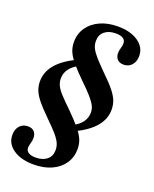

<svg xmlns="http://www.w3.org/2000/svg" viewBox="-146 -663 750 938"><g transform="rotate(20 229.0 -194.5)"><path d="M279 -29 260.5 -54.8Q291.1 -71 306.5 -92.7Q321.8 -114.5 321.8 -141.1Q321.8 -159.7 313.7 -175.8Q305.6 -191.9 286.3 -214.5Q266.9 -237.1 230.6 -271.8Q192.7 -308.9 169.8 -335.9Q146.8 -362.9 136.3 -386.3Q125.8 -409.7 125.8 -437.9Q125.8 -480.6 148.4 -513.3Q171 -546 210.9 -564.1Q250.8 -582.3 303.2 -582.3Q368.5 -582.3 408.9 -554.4Q449.2 -526.6 449.2 -481.5Q449.2 -452.4 433.1 -434.3Q416.9 -416.1 391.1 -416.1Q371 -416.1 359.3 -427.4Q347.6 -438.7 346.8 -459.7Q346.8 -474.2 351.6 -488.7Q356.5 -503.2 355.6 -513.7Q355.6 -529.8 342.7 -538.3Q329.8 -546.8 304.8 -546.8Q268.5 -546.8 246.8 -529Q225 -511.3 225 -479Q225 -458.9 233.9 -441.1Q242.7 -423.4 262.9 -400.8Q283.1 -378.2 316.1 -345.2Q354 -308.9 374.6 -283.1Q395.2 -257.3 403.6 -235.9Q412.1 -214.5 412.1 -188.7Q412.1 -141.1 379.4 -101.6Q346.8 -62.1 279 -29ZM144.4 192.7Q79 192.7 38.7 164.9Q-1.6 137.1 -1.6 91.9Q-1.6 62.1 14.5 44.4Q30.6 26.6 56.5 26.6Q77.4 26.6 88.7 37.9Q100 49.2 100.8 70.2Q100.8 84.7 96.4 99.6Q91.9 114.5 91.9 124.2Q91.9 140.3 105.2 148.8Q118.5 157.3 142.7 157.3Q179 157.3 200.8 139.5Q222.6 121.8 222.6 89.5Q222.6 69.4 213.7 51.2Q204.8 33.1 185.1 10.9Q165.3 -11.3 131.5 -44.4Q94.4 -80.6 73.8 -106Q53.2 -131.5 44.4 -153.2Q35.5 -175 35.5 -200.8Q35.5 -248.4 68.1 -287.9Q100.8 -327.4 168.5 -360.5L187.1 -334.7Q156.5 -317.7 141.5 -296.4Q126.6 -275 126.6 -248.4Q126.6 -229.8 134.3 -212.9Q141.9 -196 161.7 -174.2Q181.5 -152.4 216.9 -118.5Q254.8 -80.6 277.8 -53.6Q300.8 -26.6 311.3 -3.2Q321.8 20.2 321.8 48.4Q321.8 91.1 299.6 123.8Q277.4 156.5 237.5 174.6Q197.6 192.7 144.4 192.7Z"/></g></svg>

Font: Playfair 9pt
Style: Bold Italic
Weight: 700
Italic angle: -15.6°
Designer: Claus Eggers Sørensen
Foundry: Claus Eggers Sørensen
Version: Version 2.203